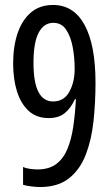

<svg xmlns="http://www.w3.org/2000/svg" viewBox="-20 -744 451 774"><path d="M141 10Q127 10 106.5 7.5Q86 5 73 1V-71Q86 -65 103 -63Q120 -61 131 -61Q178 -61 207 -83Q236 -105 252 -144Q268 -183 275.5 -234.5Q283 -286 286 -344H282Q265 -307 240.5 -287.5Q216 -268 176 -268Q127 -268 95.5 -297Q64 -326 48.5 -375.5Q33 -425 33 -488Q33 -557 51 -610Q69 -663 104.5 -693.5Q140 -724 194 -724Q277 -724 321 -643.5Q365 -563 365 -410Q365 -331 357 -256Q349 -181 326 -121Q303 -61 258.5 -25.5Q214 10 141 10ZM194 -335Q238 -335 259.5 -374Q281 -413 281 -466Q281 -512 273 -554.5Q265 -597 246.5 -624.5Q228 -652 195 -652Q157 -652 136 -612.5Q115 -573 115 -490Q115 -335 194 -335Z"/></svg>

Font: Noto Sans Bengali UI ExtraCondensed
Style: Regular
Weight: 400
Width: 2
Designer: Jelle Bosma - Monotype Design Team
Foundry: Monotype Imaging Inc.
Version: Version 2.003